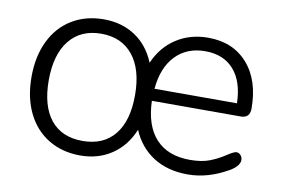

<svg xmlns="http://www.w3.org/2000/svg" viewBox="-60 -595 1025 700"><g transform="rotate(10 452.5 -245.0)"><path d="M390.6 -97.9Q432.1 -148.9 432.1 -244.1Q432.1 -339.4 390.1 -391.6Q348.1 -443.8 272.5 -443.8Q196.8 -443.8 154.8 -391.4Q112.8 -338.9 112.8 -243.9Q112.8 -148.9 153.8 -97.9Q194.8 -46.9 272 -46.9Q349.1 -46.9 390.6 -97.9ZM498 -279.8H803.2Q801.3 -359.9 763.2 -403.3Q725.1 -446.8 657 -446.8Q588.9 -446.8 546.9 -402.8Q504.9 -358.9 498 -279.8ZM858.9 -270Q858.9 -234.9 825.2 -234.9H496.1Q499 -143.1 543.5 -95Q587.9 -46.9 669.9 -46.9Q712.9 -46.9 742.4 -58.3Q772 -69.8 797.9 -86.9Q823.7 -104 832.8 -104Q841.8 -104 848.4 -96.4Q855 -88.9 855 -79.1Q855 -56.2 819.3 -35.6Q745.6 6.8 671.1 6.8Q596.7 6.8 543.9 -26.6Q491.2 -60.1 464.8 -122.1Q439.9 -61 389.9 -27.1Q339.8 6.8 272.9 6.8Q206.1 6.8 155 -24.2Q104 -55.2 76.4 -112.1Q48.8 -168.9 48.8 -244.9Q48.8 -320.8 76.4 -377.9Q104 -435.1 155 -466.1Q206.1 -497.1 272.9 -497.1Q339.8 -497.1 389.4 -464.1Q439 -431.2 463.9 -370.1Q489.7 -430.2 540.8 -463.6Q591.8 -497.1 659.2 -497.1Q751 -497.1 804.9 -436Q858.9 -375 858.9 -270Z"/></g></svg>

Font: Nunito-Light
Style: Regular
Weight: 300
Designer: Vernon Adams
Foundry: newtypography
Version: Version 3.000